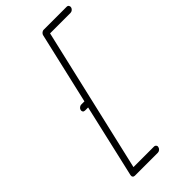

<svg xmlns="http://www.w3.org/2000/svg" viewBox="-301 -869 1138 1138"><g transform="rotate(-45 268.0 -300.0)"><path d="M299 155Q305 155 309 158Q313 161 315 165.5Q317 170 315 176Q313 185 305.5 191Q298 197 289 197H97Q88 197 83.5 191Q79 185 81 176L187 -285H161Q152 -285 147.5 -291Q143 -297 145 -305.5Q147 -314 154.5 -320Q162 -326 170 -326H197L301 -776Q302 -781 306 -786Q310 -791 315.5 -794Q321 -797 326 -797H519Q528 -797 532.5 -790.5Q537 -784 535 -775.5Q533 -767 525.5 -761Q518 -755 509 -755H338L127 155Z"/></g></svg>

Font: Soda Fountain
Style: ThinOblique
Weight: 400
Version: Version 1.0